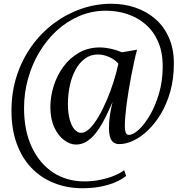

<svg xmlns="http://www.w3.org/2000/svg" viewBox="-20 -752 974 1022"><path d="M41 -162.5Q41 -262.5 69.5 -349.5Q98 -436.5 148.8 -507Q199.5 -577.5 267 -627.8Q334.5 -678 412.5 -705Q490.5 -732 573 -732Q640.5 -732 700.8 -711.5Q761 -691 807 -651Q853 -611 879.2 -551.5Q905.5 -492 905.5 -414.5Q905.5 -334 887 -267Q868.5 -200 837.2 -147.5Q806 -95 768 -58.8Q730 -22.5 690.5 -3.8Q651 15 616 15Q594 15 582 4.5Q570 -6 565 -25Q560 -44 560 -69Q560 -82 561 -100Q562 -118 566 -144.5Q570 -171 579 -209Q561 -167 541 -126.8Q521 -86.5 497.5 -53.8Q474 -21 446 -1.8Q418 17.5 384.5 17.5Q353.5 17.5 322 -5.5Q290.5 -28.5 269.2 -73.5Q248 -118.5 248 -184.5Q248.5 -239.5 266 -295Q283.5 -350.5 317.2 -396.8Q351 -443 400 -471.2Q449 -499.5 512 -499.5Q529.5 -499.5 550 -496.2Q570.5 -493 590.8 -487.2Q611 -481.5 628.5 -473.5L709.5 -487.5Q702.5 -462.5 694.8 -427Q687 -391.5 679.2 -351.5Q671.5 -311.5 665 -271.8Q658.5 -232 654 -198.5Q649.5 -162 646.8 -130.2Q644 -98.5 644.5 -78Q644.5 -59.5 649 -46.8Q653.5 -34 666 -34Q688.5 -34 719 -62Q749.5 -90 778.5 -139.8Q807.5 -189.5 826.8 -255.5Q846 -321.5 846 -398Q846 -475.5 821 -531.5Q796 -587.5 753.2 -623.8Q710.5 -660 656.5 -677.5Q602.5 -695 544 -695Q469.5 -695 403.5 -667.2Q337.5 -639.5 283.2 -590Q229 -540.5 189.8 -475Q150.5 -409.5 129.2 -333.2Q108 -257 108 -176.5Q108 -57 149 30.5Q190 118 262.2 165.8Q334.5 213.5 429 213.5Q473 213.5 513.5 205.2Q554 197 587 183.5Q620 170 641 154L651.5 184.5Q615 214 554.8 232Q494.5 250 420.5 250Q337 250 267.5 222.2Q198 194.5 147.2 141.5Q96.5 88.5 68.8 12Q41 -64.5 41 -162.5ZM341.5 -198Q341.5 -151 350.8 -116.8Q360 -82.5 376 -63.8Q392 -45 412 -45Q434 -45 457.5 -68Q481 -91 504 -130Q527 -169 547.5 -217Q568 -265 584.2 -315.8Q600.5 -366.5 610 -413Q596.5 -429 578 -440Q559.5 -451 539.5 -456.5Q519.5 -462 501.5 -462Q462.5 -462 432.8 -440.5Q403 -419 382.8 -382.2Q362.5 -345.5 352 -298Q341.5 -250.5 341.5 -198Z"/></svg>

Font: Merriweather 96pt
Style: Italic
Weight: 400
Italic angle: -7.8°
Version: Version 2.101